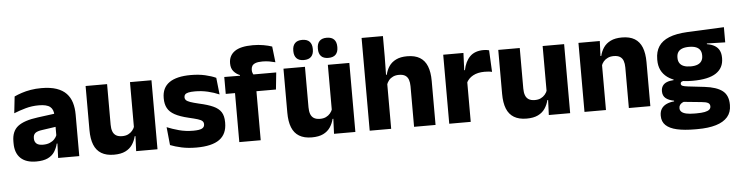

<svg xmlns="http://www.w3.org/2000/svg" viewBox="-50 -927 5227 1362"><g transform="rotate(-5 2563.5 -246.5)"><path d="M483 0H332.5L337 -123L333.5 -130.5V-284L332.5 -304Q332.5 -345 308.5 -364.5Q284.5 -384 228 -384Q178.5 -384 134 -371.5Q89.5 -359 50 -343L63 -461.5Q86.5 -472.5 115.8 -482.2Q145 -492 180.5 -498Q216 -504 256.5 -504Q321 -504 364.5 -489Q408 -474 434 -446.5Q460 -419 471.5 -380.8Q483 -342.5 483 -296.5ZM176 11.5Q102.5 11.5 64.5 -25.5Q26.5 -62.5 26.5 -131V-144.5Q26.5 -217 71.2 -251.8Q116 -286.5 213.5 -299L345.5 -316.5L354.5 -224.5L237.5 -207.5Q202 -203 187.5 -191Q173 -179 173 -155.5V-152Q173 -129.5 187.5 -116.2Q202 -103 234 -103Q262 -103 282.2 -111.5Q302.5 -120 315.5 -133.8Q328.5 -147.5 335 -164.5L356.5 -102.5H331.5Q323.5 -70.5 306.8 -44.5Q290 -18.5 258.5 -3.5Q227 11.5 176 11.5Z M571 -491.5H724V-202.5Q724 -175.5 731 -155.8Q738 -136 754.5 -125.2Q771 -114.5 799.5 -114.5Q823.5 -114.5 841.2 -123Q859 -131.5 871.2 -146Q883.5 -160.5 889.5 -178L913 -106.5H887Q879 -73.5 860.8 -46.5Q842.5 -19.5 810.8 -4Q779 11.5 729.5 11.5Q675 11.5 639.8 -9.8Q604.5 -31 587.8 -73Q571 -115 571 -178ZM887 -491.5H1040V0H888L893 -123L887 -137Z M1317 12Q1258.5 12 1211.5 1.8Q1164.5 -8.5 1131 -22L1118 -150.5Q1156.5 -134.5 1203.2 -121.8Q1250 -109 1304.5 -109Q1348 -109 1366.2 -118.2Q1384.5 -127.5 1384.5 -147V-149Q1384.5 -162.5 1375.2 -171.2Q1366 -180 1343.2 -187Q1320.5 -194 1279.5 -203.5Q1218 -218 1182 -237.8Q1146 -257.5 1130.8 -286.2Q1115.5 -315 1115.5 -354.5V-358.5Q1115.5 -431.5 1167.5 -467.8Q1219.5 -504 1320.5 -504Q1377.5 -504 1423 -493.5Q1468.5 -483 1499.5 -468.5L1512.5 -349Q1476.5 -365 1432.2 -375.5Q1388 -386 1339.5 -386Q1310 -386 1293.2 -382Q1276.5 -378 1269.8 -370.5Q1263 -363 1263 -352V-350.5Q1263 -338.5 1271 -330Q1279 -321.5 1300.2 -314Q1321.5 -306.5 1361.5 -297Q1423.5 -283.5 1461.5 -266.2Q1499.5 -249 1517 -221.8Q1534.5 -194.5 1534.5 -149.5V-145Q1534.5 -65.5 1481 -26.8Q1427.5 12 1317 12Z M1778 -676.5Q1818.5 -676.5 1853.2 -670.2Q1888 -664 1914 -655L1927 -542Q1907 -547.5 1884.5 -551.5Q1862 -555.5 1835.5 -555.5Q1804 -555.5 1786.2 -548.8Q1768.5 -542 1761.8 -530.2Q1755 -518.5 1755 -502V-501Q1755 -489 1758.8 -479.5Q1762.5 -470 1767.5 -461.5L1668.5 -458V-473.5Q1642.5 -483.5 1624.2 -505Q1606 -526.5 1606 -561V-563.5Q1606 -617 1647.8 -646.8Q1689.5 -676.5 1778 -676.5ZM1775 0H1622.5V-426.5H1775ZM1914 -349H1556.5V-469.5L1688.5 -468.5L1746.5 -469.5H1926.5Z M1980 -491.5H2133V-202.5Q2133 -175.5 2140 -155.8Q2147 -136 2163.5 -125.2Q2180 -114.5 2208.5 -114.5Q2232.5 -114.5 2250.2 -123Q2268 -131.5 2280.2 -146Q2292.5 -160.5 2298.5 -178L2322 -106.5H2296Q2288 -73.5 2269.8 -46.5Q2251.5 -19.5 2219.8 -4Q2188 11.5 2138.5 11.5Q2084 11.5 2048.8 -9.8Q2013.5 -31 1996.8 -73Q1980 -115 1980 -178ZM2296 -491.5H2449V0H2297L2302 -123L2296 -137ZM2129.5 -540Q2095 -540 2077.8 -558.2Q2060.5 -576.5 2060.5 -609.5V-613.5Q2060.5 -647 2077.8 -665.2Q2095 -683.5 2129.5 -683.5Q2165 -683.5 2182.2 -665.2Q2199.5 -647 2199.5 -613.5V-609.5Q2199.5 -576.5 2182.2 -558.2Q2165 -540 2129.5 -540ZM2304.5 -540Q2269.5 -540 2252.5 -558.2Q2235.5 -576.5 2235.5 -609.5V-613.5Q2235.5 -647 2252.5 -665.2Q2269.5 -683.5 2304.5 -683.5Q2339.5 -683.5 2356.8 -665.2Q2374 -647 2374 -613.5V-609.5Q2374 -576.5 2356.8 -558.2Q2339.5 -540 2304.5 -540Z M3020 0H2867V-289Q2867 -316 2860 -335.8Q2853 -355.5 2836.8 -366Q2820.5 -376.5 2791.5 -376.5Q2768 -376.5 2750 -368.2Q2732 -360 2720.2 -345.8Q2708.5 -331.5 2702 -313.5L2671 -385H2706.5Q2714 -418.5 2732 -445Q2750 -471.5 2781.8 -487.2Q2813.5 -503 2861.5 -503Q2916.5 -503 2951.5 -481.8Q2986.5 -460.5 3003.2 -418.5Q3020 -376.5 3020 -313.5ZM2704 0H2551V-660.5H2703V-513.5L2700.5 -351.5L2704 -339.5Z M3267.5 -276 3225.5 -369H3261.5Q3273.5 -430 3308.2 -464.8Q3343 -499.5 3406.5 -499.5Q3417.5 -499.5 3426.8 -498Q3436 -496.5 3444.5 -494.5L3452 -340Q3441.5 -343 3427.5 -344.2Q3413.5 -345.5 3399 -345.5Q3350 -345.5 3316.5 -327.2Q3283 -309 3267.5 -276ZM3270.5 0H3117.5V-491.5H3261.5L3255 -334.5L3270.5 -332.5Z M3509.5 -491.5H3662.5V-202.5Q3662.5 -175.5 3669.5 -155.8Q3676.5 -136 3693 -125.2Q3709.5 -114.5 3738 -114.5Q3762 -114.5 3779.8 -123Q3797.5 -131.5 3809.8 -146Q3822 -160.5 3828 -178L3851.5 -106.5H3825.5Q3817.5 -73.5 3799.2 -46.5Q3781 -19.5 3749.2 -4Q3717.5 11.5 3668 11.5Q3613.5 11.5 3578.2 -9.8Q3543 -31 3526.2 -73Q3509.5 -115 3509.5 -178ZM3825.5 -491.5H3978.5V0H3826.5L3831.5 -123L3825.5 -137Z M4549.5 0H4396.5V-289Q4396.5 -316 4389.5 -335.8Q4382.5 -355.5 4366 -366Q4349.5 -376.5 4321 -376.5Q4297.5 -376.5 4279.5 -368.2Q4261.5 -360 4249.2 -345.8Q4237 -331.5 4231 -313.5L4207.5 -385H4233.5Q4241.5 -418.5 4259.8 -445Q4278 -471.5 4310 -487.2Q4342 -503 4391 -503Q4446 -503 4481 -481.8Q4516 -460.5 4532.8 -418.5Q4549.5 -376.5 4549.5 -313.5ZM4233.5 0H4080.5V-491.5H4232.5L4227.5 -368.5L4233.5 -354Z M4864.5 -153Q4746 -153 4686.5 -197Q4627 -241 4627 -320.5V-327Q4627 -381 4651.2 -418.2Q4675.5 -455.5 4726 -476Q4776.5 -496.5 4855.5 -500.5L5118 -512.5V-404.5L4987.5 -408V-403Q5021 -397.5 5042.8 -384.2Q5064.5 -371 5075.2 -349.8Q5086 -328.5 5086 -297.5V-294Q5086 -225.5 5031.8 -189.2Q4977.5 -153 4864.5 -153ZM4857 79.5H4872Q4908 79.5 4930.2 75Q4952.5 70.5 4963 61.5Q4973.5 52.5 4973.5 39V38Q4973.5 20.5 4958.8 13Q4944 5.5 4914.5 3L4769.5 -11.5L4803 -13.5Q4788 -11 4777.2 -5Q4766.5 1 4760.2 10Q4754 19 4754 32V33Q4754 48 4765 58.5Q4776 69 4798.8 74.2Q4821.5 79.5 4857 79.5ZM4868.5 191.5H4849.5Q4775.5 191.5 4723.2 179.8Q4671 168 4644 142.5Q4617 117 4617 75V73Q4617 44.5 4629.5 25Q4642 5.5 4665.5 -5.5Q4689 -16.5 4720.5 -19V-24Q4682 -31 4661.2 -48.5Q4640.5 -66 4640.5 -97.5V-98Q4640.5 -120.5 4650.8 -136Q4661 -151.5 4681 -159.8Q4701 -168 4730 -169.5V-186L4843 -157.5L4810 -158Q4792.5 -158 4785.2 -153.5Q4778 -149 4778 -140V-139.5Q4778 -128.5 4789.8 -123.8Q4801.5 -119 4828 -116L4944.5 -102.5Q5029.5 -92.5 5071 -60.5Q5112.5 -28.5 5112.5 38.5V41.5Q5112.5 92.5 5083.8 125.8Q5055 159 5000.8 175.2Q4946.5 191.5 4868.5 191.5ZM4859.5 -256Q4889 -256 4908.2 -263.8Q4927.5 -271.5 4937.2 -286.8Q4947 -302 4947 -323.5V-328Q4947 -349.5 4937.5 -364.5Q4928 -379.5 4908.8 -387.2Q4889.5 -395 4859.5 -395H4859Q4828.5 -395 4809 -387Q4789.5 -379 4780.2 -364Q4771 -349 4771 -327.5V-323.5Q4771 -302 4780.8 -286.8Q4790.5 -271.5 4810 -263.8Q4829.5 -256 4859.5 -256Z"/></g></svg>

Font: Anek Devanagari Medium
Style: Bold
Weight: 700
Version: Version 1.003